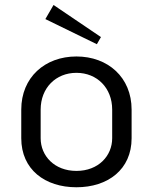

<svg xmlns="http://www.w3.org/2000/svg" viewBox="-20 -747 623 783"><path d="M165 -669.2 375 -566.7 391.7 -595.8 198.3 -726.7ZM291.7 -516.7C163.3 -516.7 66.7 -431.7 66.7 -300V-183.3C66.7 -55.8 163.3 16.7 291.7 16.7C420 16.7 516.7 -55.8 516.7 -183.3V-300C516.7 -431.7 420 -516.7 291.7 -516.7ZM291.7 -450C375.8 -450 437.5 -388.3 437.5 -300V-183.3C437.5 -111.7 381.7 -50 291.7 -50C201.7 -50 145.8 -111.7 145.8 -183.3V-300C145.8 -388.3 207.5 -450 291.7 -450Z"/></svg>

Font: BoonHome
Style: Book
Weight: 400
Designer: Sungsit Sawaiwan
Foundry: Sungsit Sawaiwan
Version: Version 0.2